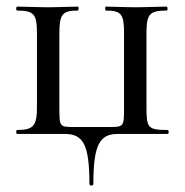

<svg xmlns="http://www.w3.org/2000/svg" viewBox="-20 -406 561 582"><path d="M251 152C251 158 263 158 263 152C263 33 282 0 337 0H489C492 0 492 -12 489 -12C428 -12 424 -18 424 -81V-305C424 -363 433 -374 485 -374C489 -374 489 -386 485 -386C458 -386 424 -384 389 -384C357 -384 326 -386 301 -386C298 -386 298 -374 301 -374C348 -374 356 -363 356 -305V-83C356 -23 356 -21 313 -21H202C160 -21 160 -23 160 -81V-305C160 -363 169 -374 216 -374C219 -374 219 -386 216 -386C191 -386 157 -384 125 -384C91 -384 58 -386 32 -386C28 -386 28 -374 32 -374C83 -374 92 -363 92 -305V-83C92 -26 83 -12 32 -12C28 -12 28 0 32 0H176C233 0 251 33 251 152Z"/></svg>

Font: Cormorant Infant Book
Style: Regular
Weight: 500
Designer: Christian Thalmann (Catharsis Fonts)
Version: Version 1.000;PS 002.000;hotconv 1.0.88;makeotf.lib2.5.64775